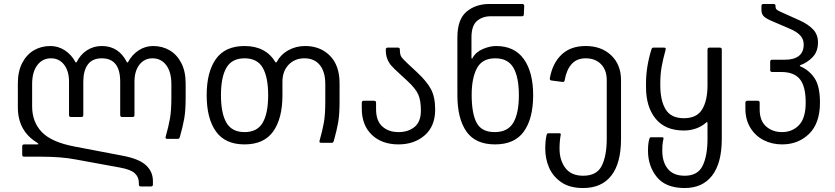

<svg xmlns="http://www.w3.org/2000/svg" viewBox="-20 -720 4210 968"><path d="M680 210V201Q680 173 660 154Q640 135 586 125L362 84Q289 70 189 70H102Q92 70 92 60V18Q92 8 102 8H167Q174 8 174 6Q174 4 165 -2Q70 -61 70 -179V-300Q70 -360 92 -402.5Q114 -445 151 -466.5Q188 -488 234 -488Q273 -488 306.5 -466.5Q340 -445 361 -406Q362 -405 363.5 -405Q365 -405 366 -406Q385 -445 418.5 -466.5Q452 -488 493 -488Q579 -488 620 -406Q621 -405 622.5 -405Q624 -405 625 -406Q646 -445 679.5 -466.5Q713 -488 752 -488Q798 -488 835 -466.5Q872 -445 894 -402.5Q916 -360 916 -300V-229Q916 -163 909 -123Q902 -83 887 -30Q885 -24 883 -22Q881 -20 876 -20H824Q812 -20 815 -30Q830 -83 837 -123Q844 -163 844 -229V-296Q844 -357 818 -391.5Q792 -426 749 -426Q708 -426 683 -394Q658 -362 658 -308V-140Q658 -130 648 -130H596Q586 -130 586 -140V-308Q586 -426 493 -426Q446 -426 423 -395Q400 -364 400 -308V-140Q400 -130 390 -130H338Q328 -130 328 -140V-308Q328 -362 303 -394Q278 -426 237 -426Q194 -426 168 -391.5Q142 -357 142 -296V-184Q142 -105 191 -54Q240 -3 357 19L598 65Q682 81 716.5 113.5Q751 146 751 193V210Q751 220 741 220H690Q680 220 680 210Z M1022 -240Q1022 -357 1068.5 -422.5Q1115 -488 1213 -488Q1320 -488 1369 -406Q1370 -405 1371.5 -405Q1373 -405 1374 -406Q1395 -445 1433.5 -466.5Q1472 -488 1518 -488Q1595 -488 1643.5 -439Q1692 -390 1692 -300V-209Q1692 -143 1685 -103Q1678 -63 1663 -10Q1661 -4 1659 -2Q1657 0 1652 0H1600Q1588 0 1591 -10Q1606 -63 1613 -103Q1620 -143 1620 -209V-296Q1620 -358 1592.5 -392Q1565 -426 1515 -426Q1466 -426 1435 -393.5Q1404 -361 1404 -308V-240Q1404 -123 1357.5 -57.5Q1311 8 1213 8Q1115 8 1068.5 -57.5Q1022 -123 1022 -240ZM1213 -54Q1277 -54 1304.5 -101.5Q1332 -149 1332 -240Q1332 -331 1304.5 -378.5Q1277 -426 1213 -426Q1149 -426 1121.5 -378.5Q1094 -331 1094 -240Q1094 -149 1121.5 -101.5Q1149 -54 1213 -54Z M1804 -172V-202Q1804 -212 1814 -212H1866Q1876 -212 1876 -202V-169Q1876 -111 1907.5 -82.5Q1939 -54 1989 -54Q2038 -54 2070 -80Q2102 -106 2102 -163Q2102 -214 2088.5 -244Q2075 -274 2035 -311L1995 -348Q1966 -374 1953 -389Q1940 -404 1932.5 -423Q1925 -442 1925 -470Q1925 -480 1935 -480H1986Q1996 -480 1996 -470Q1996 -446 2002.5 -435Q2009 -424 2037 -398L2080 -358Q2132 -310 2153 -270Q2174 -230 2174 -168Q2174 -84 2121.5 -38Q2069 8 1989 8Q1905 8 1854.5 -40.5Q1804 -89 1804 -172Z M2448 -700H2612Q2623 -700 2623 -690L2621 -647Q2621 -638 2611 -638H2454Q2412 -638 2384.5 -614Q2357 -590 2357 -532V-428Q2357 -426 2359 -425Q2361 -424 2362 -427Q2379 -458 2414.5 -473Q2450 -488 2481 -488Q2574 -488 2621 -422Q2668 -356 2668 -240Q2668 -123 2621.5 -57.5Q2575 8 2476 8Q2377 8 2331.5 -57Q2286 -122 2286 -240V-532Q2286 -622 2332 -661Q2378 -700 2448 -700ZM2474 -54Q2540 -54 2568 -101.5Q2596 -149 2596 -240Q2596 -331 2568.5 -378.5Q2541 -426 2477 -426Q2411 -426 2384.5 -376Q2358 -326 2358 -242Q2358 -148 2383 -101Q2408 -54 2474 -54Z M2729 30Q2729 -12 2736 -40Q2738 -48 2744 -48H2800Q2809 -48 2807 -40Q2801 -10 2801 30Q2801 88 2830.5 127Q2860 166 2920 166Q2989 166 3014 115.5Q3039 65 3039 -20V-316Q3039 -367 3010 -396.5Q2981 -426 2933 -426Q2888 -426 2862 -397Q2836 -368 2827 -316Q2825 -305 2816 -307L2761 -314Q2751 -315 2752 -325Q2765 -400 2810.5 -444Q2856 -488 2933 -488Q3012 -488 3061.5 -441Q3111 -394 3111 -316V-20Q3111 103 3062 165.5Q3013 228 2920 228Q2852 228 2809.5 198.5Q2767 169 2748 124.5Q2729 80 2729 30Z M3247 40Q3247 17 3249 3Q3251 -11 3254 -20Q3256 -28 3262 -28H3318Q3327 -28 3325 -20Q3325 -18 3322 -5Q3319 8 3319 40Q3319 97 3347 131.5Q3375 166 3432 166Q3498 166 3522.5 115.5Q3547 65 3547 -20V-98Q3547 -103 3545 -104Q3543 -105 3540 -102Q3519 -83 3490 -72.5Q3461 -62 3428 -62Q3334 -62 3285.5 -121.5Q3237 -181 3237 -280V-301Q3237 -382 3264 -470Q3266 -476 3268 -478Q3270 -480 3275 -480H3327Q3339 -480 3336 -470Q3323 -423 3316 -384.5Q3309 -346 3309 -301V-290Q3309 -213 3336 -168.5Q3363 -124 3428 -124Q3493 -124 3520 -168.5Q3547 -213 3547 -290V-470Q3547 -480 3557 -480H3609Q3619 -480 3619 -470V-20Q3619 102 3570.5 165Q3522 228 3432 228Q3337 228 3292 173Q3247 118 3247 40Z M3738 -172V-202Q3738 -212 3748 -212H3800Q3810 -212 3810 -202V-169Q3810 -111 3842.5 -82.5Q3875 -54 3923 -54Q3974 -54 4008 -89Q4042 -124 4042 -203Q4042 -285 4012.5 -321Q3983 -357 3919 -357H3873Q3863 -357 3863 -367V-409Q3863 -419 3873 -419H3939Q3983 -419 4007.5 -438Q4032 -457 4032 -496Q4032 -523 4014 -542Q3996 -561 3960 -576L3869 -615Q3839 -628 3829 -639.5Q3819 -651 3819 -669V-690Q3819 -700 3829 -700H3880Q3890 -700 3890 -690V-687Q3890 -677 3896 -671.5Q3902 -666 3921 -658L4012 -617Q4056 -597 4080 -571Q4104 -545 4104 -506Q4104 -460 4077 -432Q4050 -404 4016 -392Q4013 -391 4012.5 -388.5Q4012 -386 4016 -385Q4060 -366 4087 -325.5Q4114 -285 4114 -203Q4114 -99 4059.5 -45.5Q4005 8 3923 8Q3872 8 3830 -13.5Q3788 -35 3763 -76Q3738 -117 3738 -172Z"/></svg>

Font: Barlow GEO
Style: Regular
Weight: 400
Designer: Jeremy Tribby
Foundry: Tribby Type
Version: Version 1.408